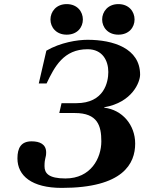

<svg xmlns="http://www.w3.org/2000/svg" viewBox="-20 -901 703 936"><path d="M478 -806C478 -768 506 -732 557 -732C609 -732 636 -768 636 -806C636 -844 609 -881 557 -881C506 -881 478 -844 478 -806ZM226 -806C226 -768 254 -732 305 -732C357 -732 384 -768 384 -806C384 -844 357 -881 305 -881C254 -881 226 -844 226 -806ZM65 -129C65 -44 135 15 281 15C581 15 639 -104 639 -201C639 -292 576 -366 488 -376V-378C626 -402 663 -502 663 -537C663 -666 531 -707 407 -707C357 -707 275 -694 206 -654L169 -494H207C246 -576 290 -661 407 -661C480 -661 508 -605 508 -550C508 -501 488 -398 352 -398H280L269 -350H345C456 -350 474 -288 474 -212C474 -130 423 -31 299 -31C216 -31 197 -57 197 -91C197 -132 205 -130 205 -158C205 -198 174 -212 134 -212C83 -212 65 -180 65 -129Z"/></svg>

Font: Heuristica
Style: Bold Italic
Weight: 700
Italic angle: -13°
Version: Version 1.0.1